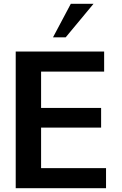

<svg xmlns="http://www.w3.org/2000/svg" viewBox="-20 -994 646 1014"><path d="M530 -616V-722H63V0H540V-106H197V-320H514V-424H197V-616ZM474 -974H354L260 -797H327Z"/></svg>

Font: Perun SemiBold
Style: Regular
Weight: 600
Foundry: Copyright (c) Stefan Peev, Context Ltd, 2016
Version: Version 1.089